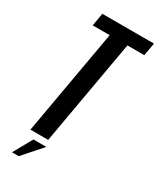

<svg xmlns="http://www.w3.org/2000/svg" viewBox="-207 -742 789 951"><g transform="rotate(30 188.0 -266.0)"><path d="M59.5 0 165.5 -601.5H68.5L81 -675H376.5L363.5 -601.5H267L161 0ZM36.4 142.8 96.8 34.7H170.4L75 142.8Z"/></g></svg>

Font: Anybody Condensed Medium
Style: Italic
Weight: 500
Width: 3
Italic angle: -10°
Designer: Tyler Finck
Foundry: Etcetera Type Company
Version: Version 1.010; ttfautohint (v1.8.3) -l 8 -r 50 -G 200 -x 14 